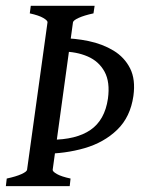

<svg xmlns="http://www.w3.org/2000/svg" viewBox="-21 -635 507 655"><path d="M434.1 -307.6Q423.8 -235.8 378.9 -192.4Q334 -148.9 267.6 -129.6Q201.2 -110.4 126.5 -110.4Q131.8 -144.5 138.9 -193.8Q146 -243.2 154.1 -298.6Q162.1 -354 169.7 -407.7Q177.2 -461.4 183.1 -504.9Q233.4 -504.9 281.2 -494.9Q329.1 -484.9 366.5 -462.2Q403.8 -439.5 422.9 -401.6Q441.9 -363.8 434.1 -307.6ZM216.8 0H-1L2 -25.9Q33.7 -32.7 52 -41Q70.3 -49.3 71.3 -55.7L141.1 -559.1Q141.6 -564.9 126.7 -573.7Q111.8 -582.5 80.6 -589.4L84 -615.2H301.8L297.9 -589.4Q266.1 -582.5 247.8 -574.2Q229.5 -565.9 228 -559.1L158.7 -55.7Q158.2 -49.8 173.1 -41.3Q188 -32.7 219.7 -25.9ZM347.2 -298.3Q355 -355 335.7 -390.4Q316.4 -425.8 278.1 -442.4Q239.7 -459 191.4 -459Q183.1 -383.3 172.1 -303.7Q161.1 -224.1 151.9 -158.2Q238.8 -158.2 287.6 -191.7Q336.4 -225.1 347.2 -298.3Z"/></svg>

Font: Gentium Book Plus
Style: Italic
Weight: 400
Italic angle: -8°
Designer: Victor Gaultney, Annie Olsen, Iska Routamaa, Becca Hirsbrunner
Foundry: SIL International
Version: Version 6.101